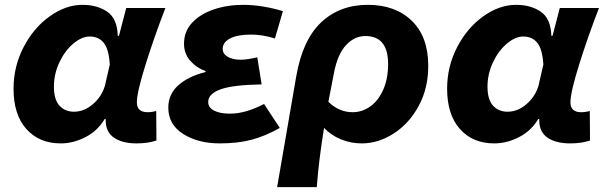

<svg xmlns="http://www.w3.org/2000/svg" viewBox="-20 -580 2497 794"><path d="M36 -213Q36 -305 77.5 -385Q119 -465 185.5 -512.5Q252 -560 321 -560Q382 -560 423.5 -531.5Q465 -503 467 -432H472L502 -547H664Q618 -428 582 -313Q546 -198 546 -157Q546 -116 590 -116Q601 -116 610 -117.5Q619 -119 626 -121L627 1Q592 13 545 13Q486 13 451.5 -10.5Q417 -34 417 -83V-88H413Q384 -39 333.5 -13Q283 13 231 13Q142 13 89 -46.5Q36 -106 36 -213ZM414 -226 434 -313Q430 -377 409 -403Q388 -429 351 -429Q318 -429 283 -399.5Q248 -370 225.5 -322Q203 -274 203 -222Q203 -168 226 -143Q249 -118 286 -118Q328 -118 364.5 -149.5Q401 -181 414 -226Z M676 -135Q676 -190 717 -227Q758 -264 830 -282V-286Q793 -299 767 -328.5Q741 -358 741 -399Q741 -450 774.5 -486Q808 -522 864 -541Q920 -560 986 -560Q1062 -560 1150 -534L1117 -421Q1065 -437 1018 -437Q962 -437 931.5 -421Q901 -405 901 -378Q901 -357 922 -345Q943 -333 975 -333Q1002 -333 1044 -343L1062 -231Q943 -229 892 -210.5Q841 -192 841 -158Q841 -135 865.5 -122.5Q890 -110 931 -110Q995 -110 1072 -150L1137 -51Q1077 -17 1020 -2Q963 13 889 13Q799 13 737.5 -26Q676 -65 676 -135Z M1501 -560Q1615 -560 1683 -494Q1751 -428 1751 -308Q1751 -214 1711 -141Q1671 -68 1607.5 -27.5Q1544 13 1476 13Q1431 13 1390.5 -3.5Q1350 -20 1320 -51Q1298 85 1290 194H1126L1205 -264Q1231 -415 1308 -487.5Q1385 -560 1501 -560ZM1585 -315Q1585 -431 1491 -431Q1446 -431 1411 -393.5Q1376 -356 1361 -278L1338 -159Q1382 -116 1438 -116Q1478 -116 1511.5 -140Q1545 -164 1565 -209.5Q1585 -255 1585 -315Z M1829 -213Q1829 -305 1870.5 -385Q1912 -465 1978.5 -512.5Q2045 -560 2114 -560Q2175 -560 2216.5 -531.5Q2258 -503 2260 -432H2265L2295 -547H2457Q2411 -428 2375 -313Q2339 -198 2339 -157Q2339 -116 2383 -116Q2394 -116 2403 -117.5Q2412 -119 2419 -121L2420 1Q2385 13 2338 13Q2279 13 2244.5 -10.5Q2210 -34 2210 -83V-88H2206Q2177 -39 2126.5 -13Q2076 13 2024 13Q1935 13 1882 -46.5Q1829 -106 1829 -213ZM2207 -226 2227 -313Q2223 -377 2202 -403Q2181 -429 2144 -429Q2111 -429 2076 -399.5Q2041 -370 2018.5 -322Q1996 -274 1996 -222Q1996 -168 2019 -143Q2042 -118 2079 -118Q2121 -118 2157.5 -149.5Q2194 -181 2207 -226Z"/></svg>

Font: Nebula Sans Bold
Style: Regular
Weight: 700
Italic angle: -9°
Designer: Paul D. Hunt for Adobe (as Source Sans)
Foundry: Nebula Entertainment & Broadcasting LLC
Version: Version 1.010